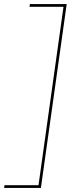

<svg xmlns="http://www.w3.org/2000/svg" viewBox="-68 -750 354 938"><path d="M257.8 -730 131.8 168H-47.9L-45.9 154.8H120.1L242.2 -716.8H76.2L78.1 -730Z"/></svg>

Font: Human Sans Thin
Style: Italic
Weight: 100
Italic angle: -8°
Designer: Tim Radville
Foundry: Continuum
Version: Version 1.000;FEAKit 1.0